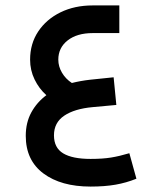

<svg xmlns="http://www.w3.org/2000/svg" viewBox="-20 -681 568 708"><path d="M399 -396 409 -294 322 -286Q255 -280 217 -254.5Q179 -229 179 -182Q179 -136 213 -115.5Q247 -95 314 -95Q358 -95 389 -100Q420 -105 457 -116L483 -22Q446 -7 406 0Q366 7 314 7Q205 7 140 -41.5Q75 -90 75 -180Q75 -229 95.5 -266.5Q116 -304 151 -330Q124 -354 107.5 -388Q91 -422 91 -461Q91 -520 121 -565Q151 -610 203 -635.5Q255 -661 322 -661H420V-559H322Q264 -559 229.5 -532Q195 -505 195 -461Q195 -436 208.5 -413Q222 -390 245 -375Q277 -383 312 -387Z"/></svg>

Font: Lexend SemiBold
Style: Regular
Weight: 600
Designer: Bonnie Shaver-Troup, Thomas Jockin
Foundry: Lexend
Version: Version 1.005; ttfautohint (v1.8.3)